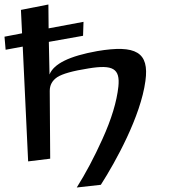

<svg xmlns="http://www.w3.org/2000/svg" viewBox="-159 -683 752 853"><path d="M367 -299C360 -232 336 -153 296 -65C259 17 221 88 182 150L289 138C355 35 466 -166 487 -323C505 -451 445 -485 273 -456C150 -434 80 -400 61 -352L58 -497L210 -524L212 -586L57 -557L56 -663L-66 -639L-61 -535L-139 -520L-134 -462L-58 -476L-34 34L64 22L62 -279C62 -305 73 -325 95 -340C118 -355 164 -368 234 -379C343 -397 375 -378 367 -299Z"/></svg>

Font: Gamestation Warped
Style: Regular
Weight: 400
Designer: Jonas Hecksher
Foundry: Jonas Hecksher, Playtypeª, e-types AS
Version: Version 1.003